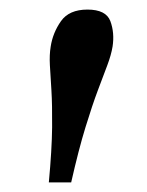

<svg xmlns="http://www.w3.org/2000/svg" viewBox="-20 -836 309 403"><path d="M82.5 -453.1Q88.9 -522 89.4 -568.8Q89.8 -615.7 87.9 -646.7Q85.9 -677.7 84.7 -699.2Q83.5 -720.7 86.4 -738.3Q90.8 -767.1 107.9 -791.5Q125 -815.9 163.6 -815.9Q202.6 -815.9 211.7 -791.5Q220.7 -767.1 216.3 -738.3Q213.4 -720.7 205.3 -699.2Q197.3 -677.7 185.5 -646.7Q173.8 -615.7 159.4 -568.8Q145 -522 129.4 -453.1Z"/></svg>

Font: Gelasio
Style: Bold
Weight: 700
Designer: Eben Sorkin
Foundry: Eben Sorkin
Version: Version 1.008